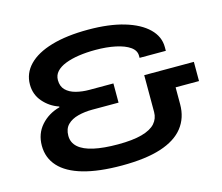

<svg xmlns="http://www.w3.org/2000/svg" viewBox="-101 -831 1126 975"><g transform="rotate(-15 462.5 -343.5)"><path d="M426 12Q305 12 223 -11.5Q141 -35 99.5 -80.5Q58 -126 58 -190Q58 -253 96.5 -296.5Q135 -340 195 -356V-360Q147 -376 113.5 -414.5Q80 -453 80 -506Q80 -565 122 -608.5Q164 -652 244 -675.5Q324 -699 437 -699Q547 -699 626 -675.5Q705 -652 748 -610Q791 -568 791 -513V-493H653V-504Q653 -532 626 -551Q599 -570 552 -580Q505 -590 446 -590Q399 -590 358.5 -584Q318 -578 287.5 -566Q257 -554 240 -535.5Q223 -517 223 -491Q223 -458 242.5 -438.5Q262 -419 294.5 -410.5Q327 -402 365 -402H491V-301H353Q313 -301 278 -292Q243 -283 222 -262Q201 -241 201 -204Q201 -168 228 -144Q255 -120 307 -108.5Q359 -97 434 -97Q512 -97 560.5 -110.5Q609 -124 631 -149Q653 -174 653 -208V-402H914V-301H791V-212Q791 -141 751.5 -90.5Q712 -40 631.5 -14Q551 12 426 12Z"/></g></svg>

Font: Archivo SemiBold Expanded SemiBold
Style: Regular
Weight: 600
Width: 7
Version: Version 2.001